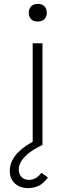

<svg xmlns="http://www.w3.org/2000/svg" viewBox="-20 -741 386 981"><path d="M147 0V-520H197V0ZM173 -631Q151 -631 139 -643Q127 -655 127 -676Q127 -696 139 -708.5Q151 -721 173 -721Q195 -721 207 -709Q219 -697 219 -676Q219 -656 207 -643.5Q195 -631 173 -631ZM122 220Q96 220 75 209.5Q54 199 42 179.5Q30 160 30 133Q30 104 42 80Q54 56 73 37Q92 18 117 1.5Q142 -15 170 -29L197 0Q161 16 134 36Q107 56 91.5 78.5Q76 101 76 126Q76 148 90 163Q104 178 127 178Q146 178 161.5 169.5Q177 161 192 142L225 166Q213 182 198.5 194.5Q184 207 165 213.5Q146 220 122 220Z"/></svg>

Font: Lexend Giga ExtraLight
Style: Regular
Weight: 250
Version: Version 1.007